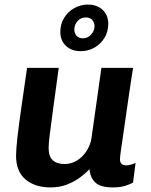

<svg xmlns="http://www.w3.org/2000/svg" viewBox="-20 -807 658 837"><path d="M201 10Q132 10 91 -25Q50 -60 50 -128Q50 -155 56 -208Q62 -261 73 -338Q84 -415 98 -511H236Q221 -402 211.5 -331.5Q202 -261 197 -221Q192 -181 192 -162Q192 -125 210 -108.5Q228 -92 261 -92Q292 -92 317 -108Q342 -124 358.5 -150.5Q375 -177 379 -206L422 -511H560Q551 -454 544 -406.5Q537 -359 531.5 -320Q526 -281 521.5 -250Q517 -219 513.5 -195Q510 -171 507.5 -154.5Q505 -138 504 -127Q503 -116 503 -112Q503 -98 511 -92Q519 -86 529 -86Q539 -86 551.5 -89.5Q564 -93 571 -97L560 -11Q550 -5 527.5 2.5Q505 10 471 10Q419 10 396 -11Q373 -32 370 -70Q354 -52 329 -33.5Q304 -15 272 -2.5Q240 10 201 10ZM332 -584Q292 -584 267.5 -607Q243 -630 243 -668Q243 -702 259.5 -729Q276 -756 303.5 -771.5Q331 -787 363 -787Q403 -787 427.5 -764Q452 -741 452 -703Q452 -669 435.5 -642Q419 -615 392 -599.5Q365 -584 332 -584ZM341 -640Q363 -640 377.5 -656.5Q392 -673 392 -693Q392 -709 382 -720Q372 -731 354 -731Q332 -731 318 -715Q304 -699 304 -678Q304 -662 314 -651Q324 -640 341 -640Z"/></svg>

Font: Chivo Medium SemiBold
Style: Italic
Weight: 600
Italic angle: -8.05°
Version: Version 2.002